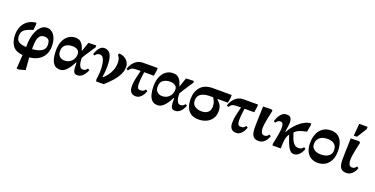

<svg xmlns="http://www.w3.org/2000/svg" viewBox="-26 -1595 5271 2702"><g transform="rotate(20 2610.0 -243.5)"><path d="M348 191 257 217 220 214 234 8Q131 -1 84 -62Q37 -123 37 -232Q37 -291 60 -346.5Q83 -402 133 -440.5Q183 -479 263 -487L265 -455L257 -376Q183 -357 137.5 -325.5Q92 -294 92 -234Q92 -170 129.5 -144.5Q167 -119 243 -116V-137Q243 -234 267 -309.5Q291 -385 333 -428.5Q375 -472 428 -472Q473 -472 507 -444.5Q541 -417 560.5 -367Q580 -317 580 -250Q580 -141 516 -74Q452 -7 333 7ZM331 -117Q520 -131 520 -243Q520 -303 496.5 -323Q473 -343 438 -343Q391 -343 368 -315Q345 -287 338 -242.5Q331 -198 331 -148Z M795 21Q742 21 711 -9.5Q680 -40 666.5 -93.5Q653 -147 653 -215Q653 -293 677.5 -352Q702 -411 747 -444.5Q792 -478 853 -478Q902 -478 930 -455Q958 -432 972.5 -399.5Q987 -367 995 -337H1001Q1016 -384 1026.5 -414.5Q1037 -445 1047 -471L1163 -474V-445L1139 -411Q1091 -338 1060.5 -291Q1030 -244 1030 -240Q1030 -209 1035 -174.5Q1040 -140 1055 -115.5Q1070 -91 1100 -91Q1124 -91 1138.5 -102Q1153 -113 1165 -129L1191 -113Q1186 -103 1176 -82.5Q1166 -62 1149.5 -40.5Q1133 -19 1109 -4Q1085 11 1052 11Q1017 11 1003 -11Q989 -33 987 -70Q986 -88 986 -108Q986 -128 984 -152H976Q953 -105 925.5 -65.5Q898 -26 866 -2.5Q834 21 795 21ZM811 -121Q859 -121 892 -142.5Q925 -164 942 -197.5Q959 -231 959 -267Q959 -312 928 -331.5Q897 -351 854 -351Q792 -351 751 -321.5Q710 -292 710 -227Q710 -186 726 -163Q742 -140 765.5 -130.5Q789 -121 811 -121Z M1447 2H1334L1327 -22Q1331 -51 1335.5 -88.5Q1340 -126 1340 -165Q1340 -217 1332.5 -264.5Q1325 -312 1306.5 -342.5Q1288 -373 1254 -373Q1235 -373 1218 -364.5Q1201 -356 1186 -332L1163 -346Q1171 -372 1186.5 -403Q1202 -434 1226.5 -456.5Q1251 -479 1287 -479Q1310 -479 1332 -470Q1354 -461 1371.5 -437Q1389 -413 1399.5 -368Q1410 -323 1410 -251Q1410 -208 1406 -168Q1402 -128 1397 -88L1404 -86Q1435 -112 1464 -150.5Q1493 -189 1512 -238Q1531 -287 1531 -343Q1531 -379 1525 -399.5Q1519 -420 1510.5 -433Q1502 -446 1494 -456L1505 -479Q1523 -479 1549.5 -471.5Q1576 -464 1601.5 -446.5Q1627 -429 1644 -400.5Q1661 -372 1661 -330Q1661 -271 1630.5 -212.5Q1600 -154 1551 -100Q1502 -46 1447 2Z M1925 9Q1880 9 1854.5 -19.5Q1829 -48 1829 -106Q1829 -167 1842.5 -225Q1856 -283 1872 -351H1864Q1809 -351 1780 -348Q1751 -345 1734.5 -333.5Q1718 -322 1701 -296L1675 -311Q1689 -355 1715.5 -391.5Q1742 -428 1780 -449.5Q1818 -471 1865 -471H2083V-438L2070 -351H1925Q1921 -323 1915 -276Q1909 -229 1909 -175Q1909 -140 1918 -117Q1927 -94 1961 -94Q1994 -94 2007.5 -106Q2021 -118 2034 -132L2058 -116Q2049 -87 2031 -58Q2013 -29 1987 -10Q1961 9 1925 9Z M2257 21Q2204 21 2173 -9.5Q2142 -40 2128.5 -93.5Q2115 -147 2115 -215Q2115 -293 2139.5 -352Q2164 -411 2209 -444.5Q2254 -478 2315 -478Q2364 -478 2392 -455Q2420 -432 2434.5 -399.5Q2449 -367 2457 -337H2463Q2478 -384 2488.5 -414.5Q2499 -445 2509 -471L2625 -474V-445L2601 -411Q2553 -338 2522.5 -291Q2492 -244 2492 -240Q2492 -209 2497 -174.5Q2502 -140 2517 -115.5Q2532 -91 2562 -91Q2586 -91 2600.5 -102Q2615 -113 2627 -129L2653 -113Q2648 -103 2638 -82.5Q2628 -62 2611.5 -40.5Q2595 -19 2571 -4Q2547 11 2514 11Q2479 11 2465 -11Q2451 -33 2449 -70Q2448 -88 2448 -108Q2448 -128 2446 -152H2438Q2415 -105 2387.5 -65.5Q2360 -26 2328 -2.5Q2296 21 2257 21ZM2273 -121Q2321 -121 2354 -142.5Q2387 -164 2404 -197.5Q2421 -231 2421 -267Q2421 -312 2390 -331.5Q2359 -351 2316 -351Q2254 -351 2213 -321.5Q2172 -292 2172 -227Q2172 -186 2188 -163Q2204 -140 2227.5 -130.5Q2251 -121 2273 -121Z M2870 13Q2802 13 2761.5 -11.5Q2721 -36 2700.5 -73Q2680 -110 2673.5 -149.5Q2667 -189 2667 -218Q2667 -333 2728.5 -402Q2790 -471 2908 -471H3192V-429L3179 -351H3023V-347Q3041 -328 3058.5 -309Q3076 -290 3087 -263.5Q3098 -237 3098 -195Q3098 -125 3066 -79Q3034 -33 2982.5 -10Q2931 13 2870 13ZM2958 -351H2903Q2824 -351 2776.5 -320Q2729 -289 2729 -225Q2729 -165 2769.5 -137Q2810 -109 2868 -109Q2933 -109 2966 -140.5Q2999 -172 2999 -228Q2999 -269 2985.5 -299.5Q2972 -330 2958 -351Z M3428 9Q3383 9 3357.5 -19.5Q3332 -48 3332 -106Q3332 -167 3345.5 -225Q3359 -283 3375 -351H3367Q3312 -351 3283 -348Q3254 -345 3237.5 -333.5Q3221 -322 3204 -296L3178 -311Q3192 -355 3218.5 -391.5Q3245 -428 3283 -449.5Q3321 -471 3368 -471H3586V-438L3573 -351H3428Q3424 -323 3418 -276Q3412 -229 3412 -175Q3412 -140 3421 -117Q3430 -94 3464 -94Q3497 -94 3510.5 -106Q3524 -118 3537 -132L3561 -116Q3552 -87 3534 -58Q3516 -29 3490 -10Q3464 9 3428 9Z M3769 9Q3708 9 3681 -27.5Q3654 -64 3654 -157Q3654 -192 3655.5 -244Q3657 -296 3659 -355.5Q3661 -415 3662 -470L3785 -473L3807 -460Q3789 -380 3779 -330.5Q3769 -281 3764.5 -246.5Q3760 -212 3760 -178Q3760 -144 3773 -117.5Q3786 -91 3817 -91Q3846 -91 3860 -105Q3874 -119 3882 -129L3907 -114Q3889 -59 3852.5 -25Q3816 9 3769 9Z M4098 0H3975L3971 -23L3994 -138Q3997 -151 4001 -176Q4005 -201 4008.5 -228.5Q4012 -256 4012 -278Q4012 -307 4003 -331.5Q3994 -356 3965 -356Q3937 -356 3922.5 -340.5Q3908 -325 3899 -314L3875 -327Q3881 -347 3891.5 -372.5Q3902 -398 3918.5 -422Q3935 -446 3959 -462Q3983 -478 4016 -478Q4062 -478 4078 -452.5Q4094 -427 4094 -386Q4094 -373 4092.5 -358.5Q4091 -344 4087.5 -318Q4084 -292 4077 -243H4085Q4100 -276 4131 -316.5Q4162 -357 4202.5 -393.5Q4243 -430 4289.5 -453.5Q4336 -477 4382 -477V-445L4365 -349Q4304 -336 4263.5 -321.5Q4223 -307 4189 -272Q4198 -249 4208 -218Q4218 -187 4233 -158Q4248 -129 4271 -110Q4294 -91 4329 -91Q4362 -91 4375.5 -103Q4389 -115 4402 -129L4427 -112Q4418 -83 4400 -54.5Q4382 -26 4355.5 -7Q4329 12 4293 12Q4262 12 4238 -13.5Q4214 -39 4196.5 -77.5Q4179 -116 4166 -155.5Q4153 -195 4142 -223H4140Q4125 -197 4117 -175.5Q4109 -154 4105 -131Q4101 -108 4100 -77Q4099 -46 4098 0Z M4651 13Q4599 13 4555.5 -10.5Q4512 -34 4485.5 -85Q4459 -136 4459 -220Q4459 -292 4483.5 -351Q4508 -410 4557 -445.5Q4606 -481 4679 -481Q4771 -481 4819.5 -417.5Q4868 -354 4868 -240Q4868 -123 4810 -55Q4752 13 4651 13ZM4655 -113Q4697 -113 4732.5 -125Q4768 -137 4790 -163.5Q4812 -190 4812 -233Q4812 -289 4776.5 -320.5Q4741 -352 4673 -352Q4595 -352 4555 -315Q4515 -278 4515 -222Q4515 -180 4537.5 -156Q4560 -132 4592.5 -122.5Q4625 -113 4655 -113Z M5082 9Q5021 9 4994 -27.5Q4967 -64 4967 -157Q4967 -192 4968.5 -244Q4970 -296 4972 -355.5Q4974 -415 4975 -470L5098 -473L5120 -460Q5102 -380 5092 -330.5Q5082 -281 5077.5 -246.5Q5073 -212 5073 -178Q5073 -144 5086 -117.5Q5099 -91 5130 -91Q5159 -91 5173 -105Q5187 -119 5195 -129L5220 -114Q5202 -59 5165.5 -25Q5129 9 5082 9ZM5049 -521H5002L5017 -704H5142V-669Z"/></g></svg>

Font: STIX Two Text
Style: Bold
Weight: 700
Designer: Ross Mills, John Hudson & Paul Hanslow, Tiro Typeworks Ltd; with prior portions MicroPress Inc., and Coen Hoffman.
Foundry: Tiro Typeworks Ltd
Version: Version 2.13 b171